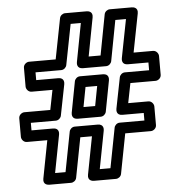

<svg xmlns="http://www.w3.org/2000/svg" viewBox="-54 -787 805 862"><g transform="rotate(-5 349.0 -355.5)"><path d="M373.4 -225H270C257.4 -225 247.4 -214.8 245.5 -204.7L210.9 -25H163.9L196.6 -195.3C198 -202.1 199.8 -225 172.1 -225H75V-259H187.5C200.1 -259 210.1 -269.3 212 -279.1L239.5 -418.1C240.9 -424.8 243 -448 215 -448H115.7V-483H231.5C244.1 -483 254.1 -493.2 256 -503.2L291.7 -686H337.7L304.8 -512.7C303.5 -505.8 301.8 -483 329.4 -483H433.9C446.5 -483 456.5 -493.2 458.5 -503.3L493.1 -686H541.1L507.3 -512.8C505.9 -506 504 -483 531.8 -483H624.5V-448H515.3C502.7 -448 492.7 -437.7 490.8 -427.9L463.3 -288.9C461.9 -282.2 459.8 -259 487.8 -259H583.8V-225H472.4C459.8 -225 449.8 -214.8 447.9 -204.7L413.3 -25H365.2L397.9 -195.3C399.3 -202.1 401.1 -225 373.4 -225ZM343.1 -175 310.4 -4.7C305.1 22.5 328 25 334.9 25H433.9C444.2 25 456.1 17.1 458.4 4.7L493 -175H608.8C619.5 -175 633.8 -184.9 633.8 -200V-284C633.8 -294.7 623.9 -309 608.8 -309H518.2L535.8 -398H649.5C660.2 -398 674.5 -407.9 674.5 -423V-508C674.5 -518.7 664.6 -533 649.5 -533H562.1L595.9 -706.2C601.3 -733.5 578.3 -736 571.4 -736H472.4C462 -736 450.2 -728 447.8 -715.7L413.2 -533H359.6L392.5 -706.3C397.6 -733.5 374.9 -736 367.9 -736H271.1C260.9 -736 249 -728.1 246.6 -715.8L210.9 -533H90.7C80 -533 65.7 -523.1 65.7 -508V-423C65.7 -412.3 75.6 -398 90.7 -398H184.6L167 -309H50C39.3 -309 25 -299.1 25 -284V-200C25 -189.3 34.9 -175 50 -175H141.8L109.1 -4.7C103.8 22.5 126.7 25 133.6 25H231.5C241.8 25 253.7 17.1 256 4.7L290.6 -175ZM286.5 -259H389.9C402.5 -259 412.5 -269.2 414.5 -279.3L440.9 -418.3C442.2 -425.2 443.9 -448 416.3 -448H312.9C300.3 -448 290.3 -437.8 288.3 -427.7L261.9 -288.7C260.6 -281.8 258.9 -259 286.5 -259ZM316.7 -309 333.6 -398H386.1L369.2 -309Z"/></g></svg>

Font: Asimov
Style: WidOu
Weight: 500
Designer: Google
Version: Version 2.000980; 2014